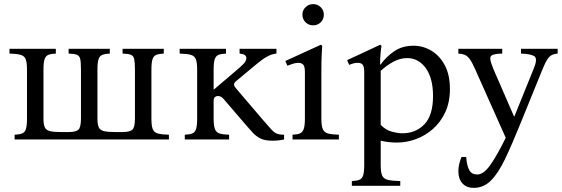

<svg xmlns="http://www.w3.org/2000/svg" viewBox="-20 -677 2727 932"><path d="M715 -101Q715 -66 721.5 -50Q728 -34 746.5 -29Q765 -24 800 -23V0H51V-23Q74 -24 87 -29Q100 -34 105.5 -50Q111 -66 111 -101V-339Q111 -374 104.5 -390Q98 -406 79.5 -411Q61 -416 26 -417V-440H251V-417Q229 -416 215.5 -411Q202 -406 196.5 -390Q191 -374 191 -339V-101Q191 -73 197.5 -59Q204 -45 222.5 -40.5Q241 -36 276 -36H313Q347 -36 360 -47Q373 -58 373 -101V-339Q373 -374 369.5 -390Q366 -406 353.5 -411Q341 -416 313 -417V-440H513V-417Q491 -416 477.5 -411Q464 -406 458.5 -390Q453 -374 453 -339V-101Q453 -73 459.5 -59Q466 -45 484.5 -40.5Q503 -36 538 -36H575Q609 -36 622 -47Q635 -58 635 -101V-339Q635 -374 631.5 -390Q628 -406 615.5 -411Q603 -416 575 -417V-440H775V-417Q753 -416 739.5 -411Q726 -406 720.5 -390Q715 -374 715 -339Z M877 0V-23Q900 -24 913 -29Q926 -34 931.5 -50Q937 -66 937 -101V-339Q937 -374 930.5 -390Q924 -406 905.5 -411Q887 -416 852 -417V-440H1077V-417Q1055 -416 1041.5 -411Q1028 -406 1022.5 -390Q1017 -374 1017 -339V-243H1019L1141 -347Q1164 -367 1170 -377Q1176 -387 1176 -395Q1176 -414 1143 -417V-440H1322V-417Q1300 -415 1277 -402.5Q1254 -390 1223 -364L1127 -284Q1115 -274 1116 -266Q1117 -258 1124 -250L1252 -100Q1280 -68 1295 -51Q1310 -34 1323.5 -28.5Q1337 -23 1359 -23V0Q1334 6 1301 6Q1266 6 1244 -5Q1222 -16 1206.5 -33.5Q1191 -51 1174 -70L1071 -190Q1061 -203 1053.5 -207Q1046 -211 1038 -211Q1030 -211 1023.5 -206Q1017 -201 1017 -187V-101Q1017 -66 1023.5 -50Q1030 -34 1046 -29Q1062 -24 1092 -23V0Z M1540 -101Q1540 -66 1547 -50Q1554 -34 1572.5 -29Q1591 -24 1625 -23V0H1400V-23Q1422 -24 1435 -29Q1448 -34 1454 -50Q1460 -66 1460 -101V-327Q1460 -355 1451.5 -363.5Q1443 -372 1429 -372Q1416 -372 1401.5 -367.5Q1387 -363 1375 -358L1365 -381L1538 -460L1544 -454Q1543 -446 1541.5 -411Q1540 -376 1540 -328ZM1500 -554Q1478 -554 1463 -569Q1448 -584 1448 -606Q1448 -627 1463 -642Q1478 -657 1500 -657Q1522 -657 1537 -642Q1552 -627 1552 -606Q1552 -584 1537 -569Q1522 -554 1500 -554Z M1923 202V225H1688V202Q1711 201 1724 196Q1737 191 1742.5 175Q1748 159 1748 124V-328Q1748 -355 1740 -363.5Q1732 -372 1718 -372Q1707 -372 1696.5 -369.5Q1686 -367 1675 -362L1665 -385L1826 -460L1832 -454Q1830 -445 1827.5 -419Q1825 -393 1825 -364H1827V-363Q1853 -400 1892.5 -427.5Q1932 -455 1987 -455Q2034 -455 2074.5 -430.5Q2115 -406 2139.5 -359.5Q2164 -313 2164 -245Q2164 -181 2141.5 -132.5Q2119 -84 2081.5 -51Q2044 -18 1998.5 -1.5Q1953 15 1907 15Q1884 15 1864.5 12.5Q1845 10 1828 6V124Q1828 159 1835 175Q1842 191 1862.5 196Q1883 201 1923 202ZM1933 -30Q1998 -30 2040 -73.5Q2082 -117 2082 -211Q2082 -297 2047 -346Q2012 -395 1956 -395Q1922 -395 1889 -377Q1856 -359 1828 -333V-71Q1852 -46 1881.5 -38Q1911 -30 1933 -30Z M2279 235Q2245 235 2225 213.5Q2205 192 2205 154Q2205 137 2209 120Q2213 103 2220 85H2243Q2246 128 2258 149Q2270 170 2297 170Q2327 170 2359.5 124.5Q2392 79 2435 -8L2286 -342Q2271 -376 2259.5 -391Q2248 -406 2235.5 -411Q2223 -416 2205 -417V-440H2418V-417Q2385 -416 2371.5 -410.5Q2358 -405 2360 -389.5Q2362 -374 2375 -342L2475 -112H2477L2570 -342Q2590 -389 2576 -402Q2562 -415 2509 -417V-440H2687V-417Q2672 -416 2660 -410.5Q2648 -405 2637.5 -389.5Q2627 -374 2614 -342L2507 -79Q2465 25 2431.5 95Q2398 165 2362.5 200Q2327 235 2279 235Z"/></svg>

Font: Bona Nova
Style: Regular
Weight: 400
Designer: Mateusz Machalski
Foundry: Capitalics
Version: Version 4.001; ttfautohint (v1.8.3)